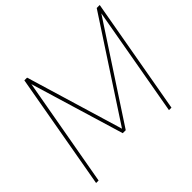

<svg xmlns="http://www.w3.org/2000/svg" viewBox="-164 -895 1090 1090"><g transform="rotate(-45 380.5 -350.0)"><path d="M32 0 156 -700H178L354 -114L737 -700H761L637 0H617L734 -660L363 -93H339L169 -657L52 0Z"/></g></svg>

Font: DM Sans 10pt Thin
Style: Italic
Weight: 250
Italic angle: -10°
Version: Version 4.004;gftools[0.9.30]